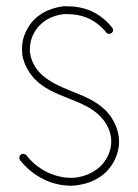

<svg xmlns="http://www.w3.org/2000/svg" viewBox="-20 -591 438 611"><path d="M258 -534C281 -524 302 -508 318 -488C322 -482 330 -482 335 -486C341 -490 341 -498 337 -503C319 -526 295 -545 268 -557C246 -566 221 -571 197 -571C192 -571 186 -571 181 -571C158 -568 135 -561 115 -549C95 -537 78 -520 67 -499C56 -480 50 -458 50 -435C50 -429 51 -423 51 -416C56 -388 70 -362 89 -341C119 -309 160 -293 198 -278C236 -263 273 -248 299 -221C320 -200 334 -171 334 -142V-141C334 -112 321 -83 300 -62C285 -48 266 -37 245 -31C232 -27 219 -25 205 -25C197 -25 189 -26 181 -27C135 -34 92 -60 64 -97C60 -102 52 -103 46 -99C41 -95 40 -87 44 -81C77 -39 125 -10 178 -2C187 -1 196 0 205 0C221 0 237 -3 252 -7C277 -14 299 -26 318 -44C343 -69 359 -105 359 -141V-142C358 -178 342 -213 317 -239C286 -270 245 -286 207 -301C170 -316 133 -332 107 -359C94 -373 80 -394 76 -420C75 -425 75 -430 75 -435C75 -453 80 -472 89 -487C98 -504 112 -518 128 -528C145 -538 164 -544 183 -546C188 -546 193 -546 197 -546C218 -546 239 -542 258 -534Z"/></svg>

Font: LS
Style: Light
Weight: 300
Designer: BSozoo
Foundry: BSozoo
Version: Version 001.000